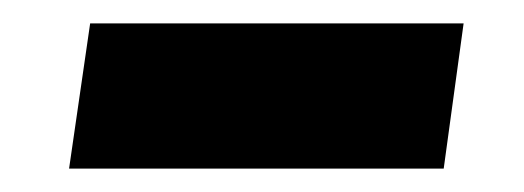

<svg xmlns="http://www.w3.org/2000/svg" viewBox="-20 -395 448 164"><path d="M39 -251 57 -375H376L359 -251Z"/></svg>

Font: Szlgxwxxxixliatcpuztgldltzi
Style: Regular
Weight: 700
Italic angle: -8°
Designer: Carrois Corporate & Edenspiekermann
Foundry: Carrois Corporate GbR & Edenspiekermann AG
Version: Version 2.001